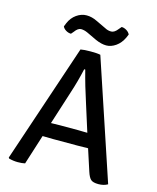

<svg xmlns="http://www.w3.org/2000/svg" viewBox="-128 -961 864 1056"><g transform="rotate(15 304.0 -433.0)"><path d="M429 -169 368 -168H231L170 -169L116 1Q100 5 74.5 5Q49 5 24 -2L21 -7L248 -683Q268 -687 306 -687Q344 -687 361 -683L587 -6Q565 7 534.5 7Q504 7 491.5 -4Q479 -15 469 -46ZM196 -250 249 -251H352Q354 -251 374 -250.5Q394 -250 403 -250L354 -405Q324 -496 302 -583H296Q280 -511 258 -444ZM317 -756 260 -783Q240 -792 222.5 -792Q205 -792 187 -767L175 -753Q160 -753 146 -761.5Q132 -770 127 -782L135 -802Q149 -835 176 -854Q203 -873 233 -873Q263 -873 293 -858L350 -831Q366 -822 385 -822Q404 -822 423 -847L435 -861Q449 -861 463 -852.5Q477 -844 483 -831L475 -812Q459 -778 432.5 -759.5Q406 -741 378.5 -741Q351 -741 317 -756Z"/></g></svg>

Font: Signika Negative
Style: Regular
Weight: 400
Designer: Anna Giedrys
Foundry: Anna Giedrys
Version: Version 1.001